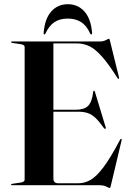

<svg xmlns="http://www.w3.org/2000/svg" viewBox="-20 -902 634 935"><path d="M34 -697Q34 -700 39 -700H467Q483.5 -700 495.8 -706.8Q508 -713.5 511 -713.5Q513 -713.5 515.5 -703.5L559.5 -525Q561 -519.5 558 -518Q555.5 -517 552.5 -521.5Q508.5 -591 476 -627.2Q443.5 -663.5 415.2 -677Q387 -690.5 356.5 -690.5H240V-367.5H348Q389.5 -367.5 408.8 -386.2Q428 -405 434 -455Q434.5 -460 437 -460Q441 -460.5 442.5 -454L495 -281Q496.5 -276 493 -275Q490.5 -273.5 487 -277Q464.5 -309 446 -326.8Q427.5 -344.5 407.8 -351.2Q388 -358 361 -358H240V-32Q240 -9.5 264.5 -9.5H362Q392 -9.5 420.8 -25.8Q449.5 -42 483.8 -87.5Q518 -133 565 -222Q568 -226.5 570.5 -226Q573.5 -225 572 -218L519.5 3Q517 13.5 515 13.5Q510.5 13.5 498 6.8Q485.5 0 463 0H39Q34 0 34 -3Q34 -6 40 -7L80.5 -13Q100 -16 100 -27V-673Q100 -684 80.5 -687L40 -693Q34 -694 34 -697ZM310.5 -811.5Q270.5 -811.5 244.5 -793.8Q218.5 -776 201.5 -739Q200 -734.5 196.5 -734.5Q192 -734.5 192.5 -741.5Q198 -810.5 229.5 -846Q261 -881.5 310.5 -881.5Q359.5 -881.5 391.2 -846Q423 -810.5 428.5 -741.5Q429 -734.5 424 -734.5Q421 -734.5 419 -739Q401.5 -778 374.2 -794.8Q347 -811.5 310.5 -811.5Z"/></svg>

Font: Fraunces 144pt S000 SemiBold
Style: Regular
Weight: 600
Version: Version 1.000; ttfautohint (v1.8.3)